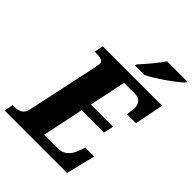

<svg xmlns="http://www.w3.org/2000/svg" viewBox="-281 -1063 1194 1194"><g transform="rotate(45 316.0 -465.5)"><path d="M-10 -59H2Q34 -59 55.5 -71Q77 -83 84 -115L186 -592Q191 -622 191 -625Q191 -642 174.5 -648.5Q158 -655 126 -655H115L127 -714H649L611 -522H533Q539 -576 539 -583Q539 -611 523.5 -629Q508 -647 475 -647H381L331 -406H526L511 -340H315L258 -67H376Q416 -67 442 -90Q468 -113 480 -149L496 -192H574L527 0H-23ZM356 -784Q384 -814 419.5 -857Q455 -900 476 -931H655L652 -921Q629 -896 558.5 -846.5Q488 -797 436 -771H353Z"/></g></svg>

Font: Noto Serif NarrowBlack
Style: Italic
Weight: 900
Width: 4
Italic angle: -12°
Designer: Monotype Design Team
Foundry: Monotype Imaging Inc.
Version: Version 1.001